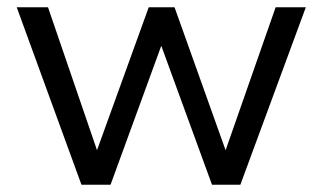

<svg xmlns="http://www.w3.org/2000/svg" viewBox="-20 -508 886 528"><path d="M204 0 26 -488H112L256 -68H237L389 -488H460L610 -68H591L738 -488H821L641 0H563L406 -430H441L284 0Z"/></svg>

Font: Nunito Sans 12pt ExtraLight 11pt
Style: Regular
Weight: 400
Version: Version 3.101;gftools[0.9.27]